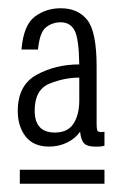

<svg xmlns="http://www.w3.org/2000/svg" viewBox="-20 -713 293 465"><path d="M233 -302H28V-268H233ZM32 -593H72Q76 -635 91.5 -647Q107 -659 127 -659Q150 -659 160.5 -639.5Q171 -620 172 -557Q115 -557 69 -532Q23 -507 23 -444Q23 -407 42 -382.5Q61 -358 99 -358Q122 -358 142 -367.5Q162 -377 174 -394Q176 -374 183.5 -366Q191 -358 209 -358Q215 -358 220 -358Q225 -358 233 -360V-394Q226 -393 226 -393Q217 -393 215.5 -397.5Q214 -402 214 -413V-552Q214 -636 191.5 -664.5Q169 -693 127 -693Q91 -693 64 -672.5Q37 -652 32 -593ZM172 -525V-470Q172 -435 158 -413.5Q144 -392 113 -392Q88 -392 76 -405.5Q64 -419 64 -445Q64 -496 100 -510.5Q136 -525 172 -525Z"/></svg>

Font: Secuela Light
Style: Regular
Weight: 300
Designer: Fernando Haro
Foundry: deFharo
Version: Version 1.708